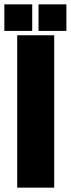

<svg xmlns="http://www.w3.org/2000/svg" viewBox="-61 -862 325 882"><path d="M87 -720V-842H-41V-720ZM244 -720V-842H116V-720ZM18 0H188V-700H18Z"/></svg>

Font: Queering Heavy
Style: Bold
Weight: 900
Designer: Adam Naccarato
Foundry: adamnac
Version: Version 2.000;hotconv 1.0.109;makeotfexe 2.5.65596